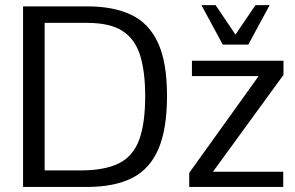

<svg xmlns="http://www.w3.org/2000/svg" viewBox="-20 -740 1167 760"><path d="M71.3 0V-714.8H325.7Q429.2 -714.8 499.5 -681.4Q569.8 -647.9 605.5 -570.3Q641.1 -492.7 641.1 -360.4Q641.1 -231 607.7 -151.6Q574.2 -72.3 504.2 -36.1Q434.1 0 323.7 0ZM156.7 -65.4H297.4Q394.5 -65.4 450.7 -93.5Q506.8 -121.6 530.8 -186.3Q554.7 -251 554.7 -359.9Q554.7 -455.6 534.9 -520Q515.1 -584.5 465.6 -616.9Q416 -649.4 325.7 -649.4H156.7ZM729 0V-55.7L1003.9 -439H739.7V-499.5H1102.1V-443.4L822.8 -60.1H1101.1V0ZM861.8 -563.5 777.3 -719.7H833.5L912.1 -603L991.2 -719.7H1047.4L962.9 -563.5Z"/></svg>

Font: Pontano Sans
Style: Regular
Weight: 400
Designer: Vernon Adams
Foundry: Vernon Adams
Version: Version 2.001